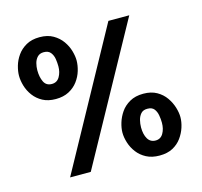

<svg xmlns="http://www.w3.org/2000/svg" viewBox="-102 -802 972 924"><g transform="rotate(-15 384.0 -340.0)"><path d="M139 0 512 -680H616L242 0ZM583 10Q545 10 517.5 -4.5Q490 -19 472.5 -42Q455 -65 446.5 -92Q438 -119 438 -143Q438 -165 446 -191.5Q454 -218 470.5 -242Q487 -266 515 -282Q543 -298 583 -298Q622 -298 649.5 -282.5Q677 -267 694 -242.5Q711 -218 719 -191.5Q727 -165 727 -143Q727 -119 718.5 -92.5Q710 -66 693 -42.5Q676 -19 649 -4.5Q622 10 583 10ZM583 -65Q608 -65 621 -87Q634 -109 634 -140Q634 -158 630.5 -177.5Q627 -197 616.5 -210Q606 -223 583 -223Q562 -223 551 -210.5Q540 -198 535.5 -180Q531 -162 531 -144Q531 -109 544 -87Q557 -65 583 -65ZM171 -382Q133 -382 106 -396.5Q79 -411 61.5 -434.5Q44 -458 36 -485Q28 -512 28 -536Q28 -558 35.5 -584.5Q43 -611 60 -635Q77 -659 104.5 -674.5Q132 -690 171 -690Q211 -690 238.5 -674Q266 -658 283 -634Q300 -610 307.5 -583.5Q315 -557 315 -536Q315 -512 307 -485Q299 -458 281.5 -434.5Q264 -411 236.5 -396.5Q209 -382 171 -382ZM171 -457Q197 -457 210 -479.5Q223 -502 223 -531Q223 -549 220 -568Q217 -587 206 -601Q195 -615 172 -615Q152 -615 140.5 -603Q129 -591 124.5 -573.5Q120 -556 120 -539Q120 -505 131.5 -481Q143 -457 171 -457Z"/></g></svg>

Font: Teachers SemiBold
Style: Regular
Weight: 600
Version: Version 1.001